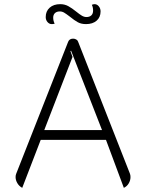

<svg xmlns="http://www.w3.org/2000/svg" viewBox="-20 -895 704 924"><path d="M55 -43Q55 -52 58 -59L308 -694Q314 -709 332 -709Q340 -709 347 -705Q354 -701 356 -694L605 -60Q608 -53 608 -43Q608 -27 599.5 -12.5Q591 2 576 9L490 -222H176L87 9Q72 1 63.5 -13.5Q55 -28 55 -43ZM471 -269 322 -651 319 -649 329 -621 193 -269ZM200 -813Q200 -841 219 -858Q238 -875 270 -875Q291 -875 308.5 -865.5Q326 -856 347 -839Q363 -826 374 -819.5Q385 -813 396 -813Q411 -813 419.5 -821Q428 -829 428 -844Q428 -860 422 -872Q430 -875 435 -875Q447 -875 455.5 -864.5Q464 -854 464 -840Q464 -812 445 -795.5Q426 -779 394 -779Q371 -779 354.5 -788Q338 -797 316 -815Q299 -828 289 -834Q279 -840 268 -840Q253 -840 244.5 -832Q236 -824 236 -810Q236 -795 243 -781Q237 -779 229 -779Q217 -779 208.5 -789Q200 -799 200 -813Z"/></svg>

Font: K2D Thin
Style: Regular
Weight: 100
Designer: Katatrad Aksorn Co.,Ltd.
Foundry: Cadson Demak Co.,Ltd.
Version: Version 1.000; ttfautohint (v1.6)